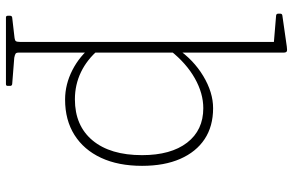

<svg xmlns="http://www.w3.org/2000/svg" viewBox="-190 -591 986 646"><g transform="rotate(90 303.0 -268.0)"><path d="M121 205V-576H157V205ZM147 -107Q180 -68 222.5 -47.5Q265 -27 314 -27Q403 -27 452.5 -86.5Q502 -146 502 -253Q502 -350 460 -404.5Q418 -459 344 -459Q294 -459 243.5 -430.5Q193 -402 151 -349L143 -370Q181 -426 236 -459Q291 -492 344 -492Q405 -492 448 -463.5Q491 -435 514.5 -381.5Q538 -328 538 -253Q538 -173 511 -115Q484 -57 434 -25.5Q384 6 315 6Q264 6 216 -18.5Q168 -43 134 -86ZM39 205Q33 205 33 199V191Q33 185 39 184L108 176Q116 175 118.5 171.5Q121 168 121 158V25H157V162Q157 170 160.5 172.5Q164 175 174 177L263 184Q269 185 269 191V199Q269 205 263 205ZM121 -576V-720L140 -695L32 -704Q26 -705 26 -711V-718Q26 -724 32 -725L137 -740Q150 -742 153.5 -739.5Q157 -737 157 -729V-576Z"/></g></svg>

Font: Hahmlet Thin
Style: Regular
Weight: 250
Version: Version 1.002